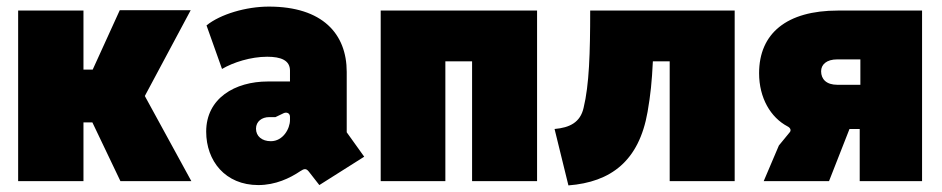

<svg xmlns="http://www.w3.org/2000/svg" viewBox="-20 -549 2855 582"><path d="M35 0H233V-178H260L345 0H560L419 -258L558 -518H343L261 -338H233V-517H35Z M916 -29 948 12 1084 -74 1031 -148V-331C1031 -446 958 -529 795 -529C726 -529 648 -506 606 -472L653 -340C687 -360 740 -377 790 -377C832 -377 859 -366 859 -335V-302H792C692 -302 605 -251 605 -150C605 -61 663 12 763 12C815 12 859 -9 890 -30C902 -38 908 -39 916 -29ZM801 -121C774 -121 756 -136 756 -159C756 -181 774 -194 796 -194H815L840 -206C849 -210 859 -206 859 -195V-185C859 -159 838 -121 801 -121Z M1134 0H1330V-363H1411V0H1608V-517H1134Z M1661 -158 1703 13C1832 3 1917 -61 1943 -210C1952 -262 1956 -301 1959 -363H2010V0H2207V-517H1769C1769 -388 1766 -292 1749 -222C1739 -178 1707 -162 1661 -158Z M2295 0H2493L2555 -158H2586V0H2775V-517H2520C2365 -517 2281 -448 2281 -327C2281 -252 2316 -193 2367 -166C2377 -161 2379 -153 2373 -147L2341 -108ZM2518 -292C2485 -292 2469 -309 2469 -333C2469 -353 2485 -369 2518 -369H2588V-292Z"/></svg>

Font: Finlandica Black
Style: Regular
Weight: 900
Designer: Niklas Ekholm, Juho Hiilivirta, Jaakko Suomalainen
Foundry: Helsinki Type Studio
Version: Version 2.000;Glyphs 3.2 (3202)